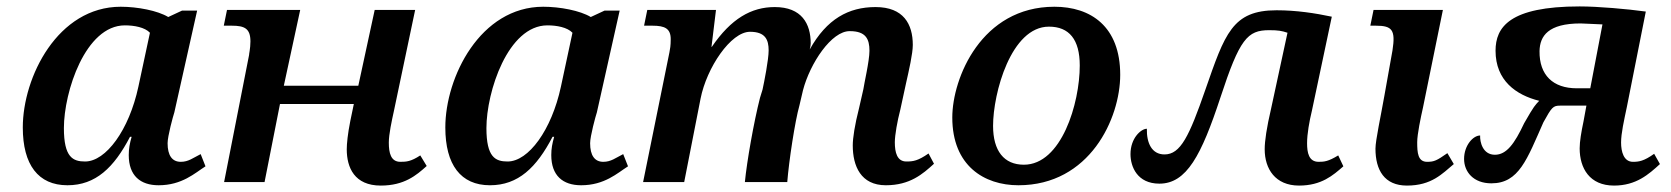

<svg xmlns="http://www.w3.org/2000/svg" viewBox="-20 -567 5203 598"><path d="M190 10C278 10 335 -45 385 -141H390C384 -120 381 -104 381 -84C381 -20 417 10 474 10C547 10 587 -28 620 -49L605 -87C581 -75 567 -63 543 -63C516 -63 502 -83 502 -121C502 -143 519 -205 523 -217L594 -534H547L504 -514C471 -534 408 -546 356 -546C160 -546 51 -327 51 -170C51 -54 99 10 190 10ZM245 -64C207 -64 179 -77 179 -168C179 -281 246 -488 369 -488C398 -488 431 -482 447 -465L411 -297C382 -162 310 -64 245 -64Z M1166 11C1239 11 1277 -21 1309 -50L1289 -83C1260 -64 1246 -63 1227 -63C1197 -63 1191 -91 1191 -123C1191 -149 1200 -190 1207 -222L1273 -536H1147L1096 -300H864L915 -536H687L677 -487H702C742 -487 760 -478 760 -438C760 -416 755 -396 756 -397L678 0H804L852 -243H1082L1071 -190C1063 -150 1060 -119 1060 -102C1060 -45 1084 11 1166 11Z M1506 10C1594 10 1651 -45 1701 -141H1706C1700 -120 1697 -104 1697 -84C1697 -20 1733 10 1790 10C1863 10 1903 -28 1936 -49L1921 -87C1897 -75 1883 -63 1859 -63C1832 -63 1818 -83 1818 -121C1818 -143 1835 -205 1839 -217L1910 -534H1863L1820 -514C1787 -534 1724 -546 1672 -546C1476 -546 1367 -327 1367 -170C1367 -54 1415 10 1506 10ZM1561 -64C1523 -64 1495 -77 1495 -168C1495 -281 1562 -488 1685 -488C1714 -488 1747 -482 1763 -465L1727 -297C1698 -162 1626 -64 1561 -64Z M2889 -57 2872 -89C2839 -66 2824 -64 2803 -64C2774 -64 2767 -92 2767 -124C2767 -146 2775 -191 2784 -225L2802 -308C2811 -348 2823 -400 2823 -427C2823 -492 2794 -545 2707 -545C2623 -545 2555 -508 2502 -413C2504 -421 2505 -427 2505 -432C2505 -493 2477 -545 2393 -545C2320 -545 2257 -509 2197 -421H2196L2210 -536H1996L1986 -487H2012C2051 -487 2069 -478 2069 -445C2069 -424 2067 -415 2065 -404L1983 0H2111L2162 -260C2181 -356 2256 -468 2316 -468C2364 -468 2374 -443 2374 -410C2374 -381 2360 -311 2355 -288L2347 -262C2328 -188 2306 -63 2300 0H2432C2437 -64 2456 -190 2470 -239L2481 -286C2503 -370 2570 -471 2627 -470C2677 -470 2688 -445 2688 -409C2688 -377 2671 -305 2669 -289L2656 -232C2642 -177 2636 -137 2636 -114C2636 -50 2661 10 2739 10C2814 10 2854 -25 2889 -57Z M3152 10C3374 10 3469 -198 3469 -334C3469 -485 3377 -546 3264 -546C3037 -546 2946 -324 2946 -201C2946 -51 3045 10 3152 10ZM3169 -54C3107 -54 3073 -97 3073 -175C3073 -277 3129 -484 3247 -484C3310 -484 3343 -444 3343 -363C3343 -245 3286 -54 3169 -54Z M4026 11C4096 11 4132 -21 4164 -49L4148 -83C4117 -64 4104 -63 4087 -63C4056 -63 4051 -92 4051 -121C4051 -150 4058 -189 4066 -222L4128 -515C4076 -526 4018 -535 3956 -535C3818 -535 3795 -462 3734 -287C3684 -143 3657 -86 3607 -86C3567 -86 3551 -122 3552 -166C3534 -166 3501 -137 3501 -87C3501 -48 3522 5 3591 5C3676 5 3722 -84 3781 -263C3841 -446 3865 -473 3933 -473C3961 -473 3972 -471 3990 -465L3939 -229C3925 -169 3919 -128 3919 -102C3919 -41 3952 11 4026 11Z M4362 11C4439 11 4472 -26 4508 -56L4488 -90C4455 -67 4447 -63 4425 -63C4396 -63 4394 -91 4394 -124C4394 -149 4405 -201 4412 -232L4474 -536H4258L4248 -487H4265C4316 -487 4327 -474 4317 -410L4292 -270C4281 -207 4264 -130 4264 -104C4264 -37 4292 11 4362 11Z M5007 11C5076 11 5115 -24 5150 -56L5132 -88C5100 -65 5084 -63 5066 -63C5037 -63 5029 -95 5029 -123C5029 -152 5038 -191 5047 -234L5106 -531C5048 -539 4957 -547 4900 -547C4681 -547 4638 -482 4638 -409C4638 -316 4702 -271 4774 -253C4761 -239 4759 -239 4727 -183C4697 -119 4672 -85 4636 -85C4598 -85 4589 -125 4590 -145C4568 -145 4540 -114 4540 -72C4540 -32 4569 4 4625 4C4711 4 4736 -71 4787 -186C4813 -233 4817 -238 4839 -238H4921L4912 -189C4905 -156 4900 -126 4900 -105C4900 -43 4931 11 5007 11ZM4891 -292C4817 -292 4774 -333 4775 -408C4776 -455 4802 -494 4903 -494C4911 -494 4942 -492 4971 -491L4933 -292Z"/></svg>

Font: Noto Serif Semi
Style: Italic
Weight: 600
Italic angle: -12°
Designer: Monotype Design Team
Foundry: Monotype Imaging Inc.
Version: Version 1.901